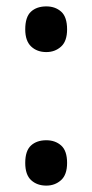

<svg xmlns="http://www.w3.org/2000/svg" viewBox="-20 -569 288 601"><path d="M59 -59Q59 -97 77 -113.5Q95 -130 125 -130Q153 -130 171.5 -113.5Q190 -97 190 -59Q190 -22 171 -5Q152 12 125 12Q96 12 77.5 -5Q59 -22 59 -59ZM59 -477Q59 -516 77 -532.5Q95 -549 125 -549Q153 -549 171.5 -532.5Q190 -516 190 -477Q190 -440 171 -423Q152 -406 125 -406Q96 -406 77.5 -423.5Q59 -441 59 -477Z"/></svg>

Font: Noto Sans Display SemiCondensed Medium
Style: Regular
Weight: 500
Width: 4
Designer: Monotype Design Team
Foundry: Monotype Imaging Inc.
Version: Version 2.003